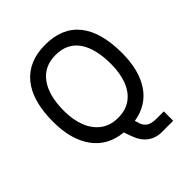

<svg xmlns="http://www.w3.org/2000/svg" viewBox="-238 -855 1172 1172"><g transform="rotate(-45 348.0 -269.5)"><path d="M574 90V171H476Q425 171 387 143Q349 115 330 63L310 8Q185 -4 118 -96.5Q51 -189 51 -343Q51 -523 128 -616.5Q205 -710 349 -710Q496 -710 571 -616.5Q646 -523 646 -343Q646 -195 585.5 -104Q525 -13 408 6L415 28Q421 55 442.5 72.5Q464 90 513 90ZM349 -79Q416 -79 461 -112Q506 -145 528.5 -204.5Q551 -264 551 -343Q551 -476 500.5 -548.5Q450 -621 349 -621Q252 -621 198.5 -548.5Q145 -476 145 -343Q145 -264 169 -204.5Q193 -145 238.5 -112Q284 -79 349 -79Z"/></g></svg>

Font: Haskoy Medium
Style: Regular
Weight: 500
Designer: Ertekin Erdin
Foundry: Ertekin Erdin
Version: Version 1.500; ttfautohint (v1.8.3)